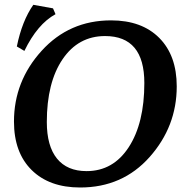

<svg xmlns="http://www.w3.org/2000/svg" viewBox="-20 -790 822 819"><path d="M84 -572.8 51.8 -591.8Q74.2 -701.2 122.1 -769.5L206.1 -754.4L216.8 -729.5Q139.6 -687.5 84 -572.8ZM321.8 9.8Q190.4 9.8 115 -64.7Q39.6 -139.2 39.6 -271.5Q39.6 -443.4 157.5 -573.2Q275.4 -703.1 453.6 -703.1Q585 -703.1 659.4 -628.2Q733.9 -553.2 733.9 -421.4Q733.9 -250.5 618.4 -120.4Q502.9 9.8 321.8 9.8ZM349.1 -60.1Q462.9 -60.1 529.3 -162.4Q595.7 -264.6 595.7 -436Q595.7 -636.2 428.2 -636.2Q314 -636.2 246.8 -537.1Q179.7 -438 179.7 -269.5Q179.7 -167 223.1 -113.5Q266.6 -60.1 349.1 -60.1Z"/></svg>

Font: Kelvinch
Style: Bold Italic
Weight: 700
Italic angle: -10°
Designer: Paul James Miller
Foundry: High-Logic / Made with FontCreator
Version: Version 3.30 September 23, 2016